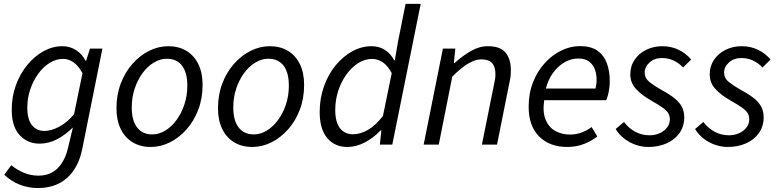

<svg xmlns="http://www.w3.org/2000/svg" viewBox="-20 -732 3943 972"><path d="M171.2 220Q124.7 220 80.6 203.1Q36.5 186.2 1.6 152.5L37.2 104.4Q64.4 127.2 99.8 142.2Q135.2 157.2 173.9 157.2Q235.7 157.2 272.8 118.8Q309.8 80.3 324.3 16.8L349.1 -86.7Q311.1 -49.3 269 -27.1Q226.9 -4.8 180.3 -4.8Q118.6 -4.8 79 -48.5Q39.4 -92.1 39.4 -176.3Q39.4 -243.3 60.7 -301.4Q82 -359.6 118.5 -403.7Q155 -447.8 200.9 -473Q246.7 -498.1 295.6 -498.1Q334.5 -498.1 365.2 -478.1Q396 -458.1 412.8 -424.7H416L435.5 -486.1H498.5L396.2 23Q376.7 117.9 319.2 169Q261.7 220 171.2 220ZM205.1 -69.1Q239.4 -69.1 280.2 -90.8Q320.9 -112.6 355.1 -154.2L397.5 -361.7Q375.9 -400.7 351.3 -417.2Q326.6 -433.8 298.7 -433.8Q263.5 -433.8 231.2 -413.6Q198.9 -393.4 173.4 -358.3Q147.8 -323.1 133 -279Q118.2 -234.9 118.2 -187.5Q118.2 -127.9 141.7 -98.5Q165.3 -69.1 205.1 -69.1Z M743.1 12Q690.7 12 651.7 -11.5Q612.7 -34.9 591.2 -78.8Q569.6 -122.6 569.6 -183.4Q569.6 -252.6 591.6 -309.9Q613.6 -367.3 651.1 -409.4Q688.6 -451.6 735.3 -474.8Q782 -498.1 832.2 -498.1Q884.6 -498.1 923.6 -474.6Q962.6 -451.2 984.1 -407.3Q1005.6 -363.5 1005.6 -302.7Q1005.6 -233.5 983.6 -176.2Q961.7 -118.8 924.1 -76.7Q886.6 -34.5 839.9 -11.3Q793.2 12 743.1 12ZM751 -51.5Q785 -51.5 816.6 -70.9Q848.3 -90.3 873.3 -124.1Q898.4 -158 913.3 -202.7Q928.3 -247.5 928.3 -298.2Q928.3 -364.6 901.5 -399.6Q874.8 -434.6 824.3 -434.6Q790.9 -434.6 758.9 -415.4Q727 -396.2 701.9 -362.3Q676.9 -328.5 661.9 -283.7Q647 -239 647 -187.9Q647 -122.4 673.9 -87Q700.9 -51.5 751 -51.5Z M1257.1 12Q1204.7 12 1165.7 -11.5Q1126.7 -34.9 1105.2 -78.8Q1083.6 -122.6 1083.6 -183.4Q1083.6 -252.6 1105.6 -309.9Q1127.6 -367.3 1165.1 -409.4Q1202.6 -451.6 1249.3 -474.8Q1296 -498.1 1346.2 -498.1Q1398.6 -498.1 1437.6 -474.6Q1476.6 -451.2 1498.1 -407.3Q1519.6 -363.5 1519.6 -302.7Q1519.6 -233.5 1497.6 -176.2Q1475.7 -118.8 1438.1 -76.7Q1400.6 -34.5 1353.9 -11.3Q1307.2 12 1257.1 12ZM1265 -51.5Q1299 -51.5 1330.6 -70.9Q1362.3 -90.3 1387.3 -124.1Q1412.4 -158 1427.3 -202.7Q1442.3 -247.5 1442.3 -298.2Q1442.3 -364.6 1415.5 -399.6Q1388.8 -434.6 1338.3 -434.6Q1304.9 -434.6 1272.9 -415.4Q1241 -396.2 1215.9 -362.3Q1190.9 -328.5 1175.9 -283.7Q1161 -239 1161 -187.9Q1161 -122.4 1187.9 -87Q1214.9 -51.5 1265 -51.5Z M1738.4 12Q1674.3 12 1636.3 -33.5Q1598.4 -78.9 1598.4 -164.4Q1598.4 -234.2 1620.1 -294.9Q1641.7 -355.6 1679.2 -401.2Q1716.7 -446.7 1763.6 -472.4Q1810.5 -498.1 1860.6 -498.1Q1900.2 -498.1 1929.5 -478.7Q1958.8 -459.2 1975.5 -426.9H1978.8L1995.1 -522.2L2033.2 -712.4H2109.8L1966 0H1903L1910.6 -72.1H1907.3Q1871.8 -35 1827.8 -11.5Q1783.9 12 1738.4 12ZM1766.1 -52.3Q1805.1 -52.3 1843.8 -75.1Q1882.4 -97.9 1918.6 -144.8L1963.2 -361.7Q1942.2 -400.7 1916.9 -417.2Q1891.6 -433.8 1863.7 -433.8Q1827.2 -433.8 1793.6 -412.6Q1760 -391.3 1733.9 -355.2Q1707.8 -319.2 1692.5 -272.8Q1677.2 -226.4 1677.2 -175.6Q1677.2 -113.2 1701.4 -82.7Q1725.5 -52.3 1766.1 -52.3Z M2124.8 0 2222.2 -486.1H2285.2L2277.6 -413.2H2281.6Q2321.1 -448.9 2363.5 -473.5Q2405.9 -498.1 2450.7 -498.1Q2512.7 -498.1 2539.4 -465.6Q2566.2 -433.1 2566.2 -376.9Q2566.2 -359.7 2564.5 -344.8Q2562.8 -329.9 2558.2 -310L2496.2 0H2419.6L2480.1 -300.1Q2484.4 -319.8 2486.3 -331.9Q2488.1 -344 2488.1 -356.8Q2488.1 -394.2 2470.8 -412.9Q2453.5 -431.6 2415.8 -431.6Q2387.2 -431.6 2351.4 -410.8Q2315.6 -390.1 2269.6 -344L2201.3 0Z M2851.6 12Q2762.8 12 2709.5 -41.1Q2656.3 -94.1 2656.3 -191.4Q2656.3 -260 2678.8 -316.5Q2701.3 -373 2739 -413.8Q2776.6 -454.6 2822.6 -476.6Q2868.5 -498.6 2915.7 -498.6Q2971 -498.6 3004.1 -475.6Q3037.1 -452.5 3052 -412.4Q3066.9 -372.2 3066.9 -322Q3066.9 -302.3 3064.2 -283.2Q3061.5 -264.1 3057.3 -248.9Q3053 -233.6 3049.4 -224.8H2735Q2726.2 -163.8 2742.4 -125.3Q2758.7 -86.8 2791.6 -68.8Q2824.4 -50.8 2865.9 -50.8Q2897.1 -50.8 2925.1 -61.5Q2953 -72.1 2975.1 -88.7L3003.9 -41.2Q2975 -18.4 2936.5 -3.2Q2898 12 2851.6 12ZM2743.5 -283.9H2994.9Q2997.3 -294.7 2998.8 -305.5Q3000.3 -316.3 3000.3 -328.6Q3000.3 -356.5 2991.5 -380.7Q2982.6 -405 2962.3 -420.4Q2942 -435.8 2907 -435.8Q2871.8 -435.8 2838.7 -417Q2805.6 -398.3 2780.4 -364.1Q2755.3 -329.9 2743.5 -283.9Z M3262.2 12Q3229.7 12 3197.8 0.9Q3165.9 -10.3 3139.5 -30.8Q3113.1 -51.4 3096.8 -78.9L3138.9 -114.5Q3162.2 -83.1 3195.7 -65.1Q3229.3 -47.1 3268.4 -47.1Q3296 -47.1 3319.4 -57.6Q3342.9 -68.1 3357 -86.4Q3371.1 -104.6 3371.1 -127.9Q3371.1 -145.9 3362.7 -159.7Q3354.3 -173.4 3333.1 -188.2Q3311.9 -202.9 3274.5 -224.2Q3228.6 -250.3 3199.8 -281.5Q3170.9 -312.7 3170.9 -355.4Q3170.9 -397.1 3192.8 -429.4Q3214.8 -461.7 3251.6 -479.9Q3288.5 -498.1 3332.5 -498.1Q3377.9 -498.1 3414.8 -480.3Q3451.8 -462.6 3479 -430.7L3438.2 -390.4Q3417.9 -412.2 3390.8 -425.2Q3363.7 -438.2 3331.2 -438.2Q3293.3 -438.2 3268.5 -416Q3243.8 -393.9 3243.8 -364.3Q3243.8 -335.7 3268.5 -316.2Q3293.3 -296.6 3330.1 -275.8Q3371.2 -253.9 3396.1 -233.5Q3421 -213.1 3432.5 -190.1Q3444 -167.1 3444 -138.3Q3444 -92.7 3420.3 -58.8Q3396.6 -24.9 3355.2 -6.5Q3313.8 12 3262.2 12Z M3664.2 12Q3631.7 12 3599.8 0.9Q3567.9 -10.3 3541.5 -30.8Q3515.1 -51.4 3498.8 -78.9L3540.9 -114.5Q3564.2 -83.1 3597.7 -65.1Q3631.3 -47.1 3670.4 -47.1Q3698 -47.1 3721.4 -57.6Q3744.9 -68.1 3759 -86.4Q3773.1 -104.6 3773.1 -127.9Q3773.1 -145.9 3764.7 -159.7Q3756.3 -173.4 3735.1 -188.2Q3713.9 -202.9 3676.5 -224.2Q3630.6 -250.3 3601.8 -281.5Q3572.9 -312.7 3572.9 -355.4Q3572.9 -397.1 3594.8 -429.4Q3616.8 -461.7 3653.6 -479.9Q3690.5 -498.1 3734.5 -498.1Q3779.9 -498.1 3816.8 -480.3Q3853.8 -462.6 3881 -430.7L3840.2 -390.4Q3819.9 -412.2 3792.8 -425.2Q3765.7 -438.2 3733.2 -438.2Q3695.3 -438.2 3670.5 -416Q3645.8 -393.9 3645.8 -364.3Q3645.8 -335.7 3670.5 -316.2Q3695.3 -296.6 3732.1 -275.8Q3773.2 -253.9 3798.1 -233.5Q3823 -213.1 3834.5 -190.1Q3846 -167.1 3846 -138.3Q3846 -92.7 3822.3 -58.8Q3798.6 -24.9 3757.2 -6.5Q3715.8 12 3664.2 12Z"/></svg>

Font: Source Sans Variable
Style: Italic
Weight: 200
Italic angle: -11°
Designer: Paul D. Hunt
Foundry: Adobe Systems Incorporated
Version: Version 3.006;hotconv 1.0.111;makeotfexe 2.5.65597